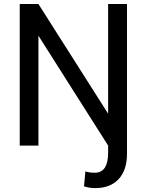

<svg xmlns="http://www.w3.org/2000/svg" viewBox="-20 -731 733 964"><path d="M617.7 -710.9V40.5Q617.7 122.6 575.9 168Q534.2 213.4 458 213.4Q428.2 213.4 401.9 204.6L408.7 129.4Q426.8 136.2 456.5 136.2Q522.9 136.2 522.9 34.7V0L172.9 -551.8V0H79.1V-710.9H172.9L522.9 -160.2V-710.9Z"/></svg>

Font: SteelSelectRoboto
Style: Roboto-Regular
Weight: 400
Designer: Google
Version: Version 2.137; 2017